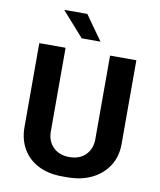

<svg xmlns="http://www.w3.org/2000/svg" viewBox="-96 -965 876 1050"><g transform="rotate(10 342.0 -439.5)"><path d="M322 10Q245 10 189 -18.5Q133 -47 102.5 -99Q72 -151 72 -220V-686H218V-222Q218 -168 251.5 -134.5Q285 -101 342 -101Q399 -101 432 -135Q465 -169 465 -222V-686H611V-220Q611 -151 577.5 -99Q544 -47 485.5 -18.5Q427 10 350 10ZM296 -752 177 -886V-889H303L400 -752Z"/></g></svg>

Font: Chivo Medium SemiBold
Style: Regular
Weight: 600
Version: Version 2.002